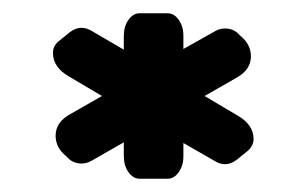

<svg xmlns="http://www.w3.org/2000/svg" viewBox="-20 -780 463 290"><path d="M118 -537Q111 -533 103 -533Q92 -533 84 -540L80 -544Q64 -557 64 -575Q64 -595 85 -607L134 -635L85 -664Q60 -678 60 -700Q60 -711 69 -718L85 -731Q94 -738 103 -738Q111 -738 119 -733L167 -705V-726Q167 -740 174 -750Q181 -760 191 -760H233Q243 -760 250 -750Q257 -740 257 -726V-706L305 -733Q312 -737 320 -737Q331 -737 339 -730L343 -726Q359 -713 359 -695Q359 -675 338 -663L289 -635L338 -606Q363 -592 363 -570Q363 -560 354 -552L338 -539Q329 -532 320 -532Q312 -532 304 -537L257 -564V-544Q257 -530 250 -520Q243 -510 233 -510H191Q181 -510 174 -520Q167 -530 167 -544V-565Z"/></svg>

Font: Yusei Magic
Style: Regular
Weight: 400
Designer: Tanukizamurai
Foundry: Yusei Magic Project
Version: Version 1.200